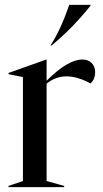

<svg xmlns="http://www.w3.org/2000/svg" viewBox="-20 -767 422 787"><path d="M15 -5 74 -25V-451L15 -463V-468L170 -523H171V-436Q258 -523 317 -523Q341 -523 355.5 -509Q370 -495 370 -471Q370 -442 351 -425Q297 -454 253 -454Q207 -454 171 -424V-25L243 -5V0H15ZM187 -581Q227 -641 264 -747H351V-744Q280 -654 192 -581Z"/></svg>

Font: Nyght Serif
Style: Regular
Weight: 400
Designer: Maksym Kobuzan
Version: Version 0.410